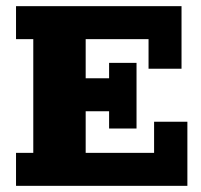

<svg xmlns="http://www.w3.org/2000/svg" viewBox="-20 -603 652 623"><path d="M32 0V-107H88V-476H32V-583H569V-380H462V-476H258V-349H334V-399H423V-186H334V-242H258V-107H480V-208H588V0Z"/></svg>

Font: Rokkitt ExtraBold
Style: Regular
Weight: 800
Version: Version 3.103